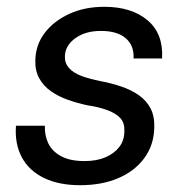

<svg xmlns="http://www.w3.org/2000/svg" viewBox="-20 -533 544 565"><path d="M216 12Q153 12 109 -9.5Q65 -31 44 -70.5Q23 -110 27 -163H112Q111 -135 122 -111.5Q133 -88 159.5 -73.5Q186 -59 229 -59Q264 -59 290 -70Q316 -81 331 -100.5Q346 -120 346 -147Q347 -171 334.5 -185Q322 -199 297 -208.5Q272 -218 238 -223Q209 -229 180.5 -239Q152 -249 130 -264.5Q108 -280 95.5 -302.5Q83 -325 84 -356Q85 -401 111.5 -436Q138 -471 183.5 -492Q229 -513 287 -513Q367 -513 414 -473.5Q461 -434 457 -361H373Q375 -399 350 -420.5Q325 -442 277 -442Q231 -442 201.5 -420.5Q172 -399 171 -368Q170 -348 182.5 -333.5Q195 -319 218.5 -310Q242 -301 277 -294Q309 -288 338 -278Q367 -268 389 -252.5Q411 -237 423 -214Q435 -191 434 -158Q433 -106 404.5 -67.5Q376 -29 327.5 -8.5Q279 12 216 12Z"/></svg>

Font: DM Sans 18pt
Style: Italic
Weight: 400
Italic angle: -10°
Designer: Colophon Foundry, Jonny Pinhorn
Foundry: Colophon Foundry
Version: Version 4.004;gftools[0.9.30]